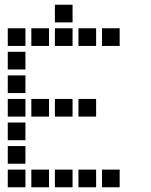

<svg xmlns="http://www.w3.org/2000/svg" viewBox="-20 -808 640 815"><path d="M214 -788Q213 -788 213 -788Q213 -788 213 -787V-714Q213 -713 213 -713Q213 -713 214 -713H287Q288 -713 288 -713Q288 -713 288 -714V-787Q288 -788 288 -788Q288 -788 287 -788ZM14 -688Q13 -688 13 -688Q13 -688 13 -687V-614Q13 -613 13 -613Q13 -613 14 -613H87Q88 -613 88 -613Q88 -613 88 -614V-687Q88 -688 88 -688Q88 -688 87 -688ZM114 -688Q113 -688 113 -688Q113 -688 113 -687V-614Q113 -613 113 -613Q113 -613 114 -613H187Q188 -613 188 -613Q188 -613 188 -614V-687Q188 -688 188 -688Q188 -688 187 -688ZM214 -688Q213 -688 213 -688Q213 -688 213 -687V-614Q213 -613 213 -613Q213 -613 214 -613H287Q288 -613 288 -613Q288 -613 288 -614V-687Q288 -688 288 -688Q288 -688 287 -688ZM314 -688Q313 -688 313 -688Q313 -688 313 -687V-614Q313 -613 313 -613Q313 -613 314 -613H387Q388 -613 388 -613Q388 -613 388 -614V-687Q388 -688 388 -688Q388 -688 387 -688ZM414 -688Q413 -688 413 -688Q413 -688 413 -687V-614Q413 -613 413 -613Q413 -613 414 -613H487Q488 -613 488 -613Q488 -613 488 -614V-687Q488 -688 488 -688Q488 -688 487 -688ZM14 -588Q13 -588 13 -588Q13 -588 13 -587V-514Q13 -513 13 -513Q13 -513 14 -513H87Q88 -513 88 -513Q88 -513 88 -514V-587Q88 -588 88 -588Q88 -588 87 -588ZM14 -488Q13 -488 13 -488Q13 -488 13 -487V-414Q13 -413 13 -413Q13 -413 14 -413H87Q88 -413 88 -413Q88 -413 88 -414V-487Q88 -488 88 -488Q88 -488 87 -488ZM14 -388Q13 -388 13 -388Q13 -388 13 -387V-314Q13 -313 13 -313Q13 -313 14 -313H87Q88 -313 88 -313Q88 -313 88 -314V-387Q88 -388 88 -388Q88 -388 87 -388ZM114 -388Q113 -388 113 -388Q113 -388 113 -387V-314Q113 -313 113 -313Q113 -313 114 -313H187Q188 -313 188 -313Q188 -313 188 -314V-387Q188 -388 188 -388Q188 -388 187 -388ZM214 -388Q213 -388 213 -388Q213 -388 213 -387V-314Q213 -313 213 -313Q213 -313 214 -313H287Q288 -313 288 -313Q288 -313 288 -314V-387Q288 -388 288 -388Q288 -388 287 -388ZM314 -388Q313 -388 313 -388Q313 -388 313 -387V-314Q313 -313 313 -313Q313 -313 314 -313H387Q388 -313 388 -313Q388 -313 388 -314V-387Q388 -388 388 -388Q388 -388 387 -388ZM14 -288Q13 -288 13 -288Q13 -288 13 -287V-214Q13 -213 13 -213Q13 -213 14 -213H87Q88 -213 88 -213Q88 -213 88 -214V-287Q88 -288 88 -288Q88 -288 87 -288ZM14 -188Q13 -188 13 -188Q13 -188 13 -187V-114Q13 -113 13 -113Q13 -113 14 -113H87Q88 -113 88 -113Q88 -113 88 -114V-187Q88 -188 88 -188Q88 -188 87 -188ZM14 -88Q13 -88 13 -88Q13 -88 13 -87V-14Q13 -13 13 -13Q13 -13 14 -13H87Q88 -13 88 -13Q88 -13 88 -14V-87Q88 -88 88 -88Q88 -88 87 -88ZM114 -88Q113 -88 113 -88Q113 -88 113 -87V-14Q113 -13 113 -13Q113 -13 114 -13H187Q188 -13 188 -13Q188 -13 188 -14V-87Q188 -88 188 -88Q188 -88 187 -88ZM214 -88Q213 -88 213 -88Q213 -88 213 -87V-14Q213 -13 213 -13Q213 -13 214 -13H287Q288 -13 288 -13Q288 -13 288 -14V-87Q288 -88 288 -88Q288 -88 287 -88ZM314 -88Q313 -88 313 -88Q313 -88 313 -87V-14Q313 -13 313 -13Q313 -13 314 -13H387Q388 -13 388 -13Q388 -13 388 -14V-87Q388 -88 388 -88Q388 -88 387 -88ZM414 -88Q413 -88 413 -88Q413 -88 413 -87V-14Q413 -13 413 -13Q413 -13 414 -13H487Q488 -13 488 -13Q488 -13 488 -14V-87Q488 -88 488 -88Q488 -88 487 -88Z"/></svg>

Font: Doto Black
Style: Bold
Weight: 700
Monospace: yes
Version: Version 1.000